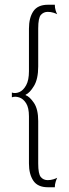

<svg xmlns="http://www.w3.org/2000/svg" viewBox="-20 -709 291 809"><path d="M211 80Q211 68 214.5 57Q218 46 221 40Q216 43 205 46.5Q194 50 181 50Q163 50 152 37Q141 24 141 -20V-199Q141 -249 123 -275.5Q105 -302 88 -308V-310Q105 -317 123 -346.5Q141 -376 141 -429V-589Q141 -634 152.5 -646.5Q164 -659 181 -659Q194 -659 205 -655.5Q216 -652 221 -649Q218 -654 214.5 -665Q211 -676 211 -689H182Q139 -689 120.5 -661.5Q102 -634 102 -588V-409Q102 -371 90 -349.5Q78 -328 61.5 -321Q45 -314 30 -319V-299Q44 -304 61 -298.5Q78 -293 90 -274Q102 -255 102 -219V-20Q102 25 120.5 52.5Q139 80 182 80Z"/></svg>

Font: Red Rose Light
Style: Regular
Weight: 300
Designer: Jaikishan Patel
Version: Version 1.001; ttfautohint (v1.8.3)